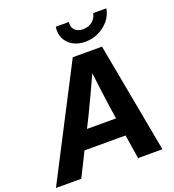

<svg xmlns="http://www.w3.org/2000/svg" viewBox="-202 -1068 1079 1193"><g transform="rotate(-20 337.5 -471.0)"><path d="M-38.1 0 337.9 -727.5H531.2L666 0H504.9L480 -158.7H208.5L129.4 0ZM268.6 -278.8H460.9L449.2 -354Q441.4 -409.7 433.6 -467.3Q425.8 -524.9 418 -592.8Q387.2 -524.9 360.1 -467.3Q333 -409.7 306.2 -354ZM445.8 -791Q398.4 -791 363.8 -811Q329.1 -831.1 312.7 -865.2Q296.4 -899.4 303.7 -941.9H390.1Q384.8 -909.7 404.1 -889.4Q423.3 -869.1 458.5 -869.1Q494.1 -869.1 519.8 -889.4Q545.4 -909.7 550.8 -941.9H638.2Q631.3 -899.4 603.5 -865.2Q575.7 -831.1 534.4 -811Q493.2 -791 445.8 -791Z"/></g></svg>

Font: Inter Display
Style: Bold Italic
Weight: 700
Italic angle: -9.39999°
Designer: Rasmus Andersson
Foundry: rsms
Version: Version 4.000;git-a52131595